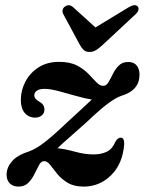

<svg xmlns="http://www.w3.org/2000/svg" viewBox="-20 -697 549 728"><path d="M451 -150Q445 -75.5 401.2 -32.5Q357.5 10.5 297.5 10.5Q260.5 10.5 236.5 -4Q212.5 -18.5 197.2 -37.5Q182 -56.5 170.8 -71.2Q159.5 -86 147.5 -86Q136.5 -86.5 128.5 -72Q120.5 -57.5 111.2 -38.2Q102 -19 87.8 -4.2Q73.5 10.5 50 10.5Q29.5 10.5 17.2 -1.5Q5 -13.5 5 -35Q5 -61.5 25.2 -85.2Q45.5 -109 93 -124Q117 -133 147.8 -156.5Q178.5 -180 227.5 -226.5Q262 -258.5 287.2 -281.5Q312.5 -304.5 328 -319.5Q302.5 -323.5 268.5 -333.2Q234.5 -343 202.5 -351.5Q170.5 -360 149.5 -360Q129 -360 119.5 -353Q110 -346 110 -335.5Q110 -322 130.5 -310.5Q148.5 -300.5 148.5 -281.5Q148.5 -267.5 138.2 -259.2Q128 -251 113.5 -251Q89.5 -251 74.2 -268.2Q59 -285.5 59 -317Q59 -354.5 76.5 -387.8Q94 -421 126.5 -441.8Q159 -462.5 204 -462.5Q245 -462.5 271.5 -448.8Q298 -435 315.2 -417Q332.5 -399 345.5 -385.2Q358.5 -371.5 371.5 -371.5Q383 -371.5 391.2 -385.2Q399.5 -399 408.2 -417Q417 -435 430.5 -448.5Q444 -462 466 -462Q487.5 -462 498.2 -448.8Q509 -435.5 509 -413.5Q508.5 -354 441 -334Q419.5 -327 389 -304.2Q358.5 -281.5 307 -232.5Q266 -196 240 -173.2Q214 -150.5 198 -135Q227 -132 264.2 -121.8Q301.5 -111.5 334.5 -111.5Q364 -111.5 385 -121.8Q406 -132 417.5 -159.5Q427 -175.5 438 -175Q451.5 -175 451 -150ZM369 -526.5Q355.5 -514 344.2 -507Q333 -500 319.5 -500Q305.5 -500 297.8 -507Q290 -514 283 -526.5L220.5 -642.5Q215.5 -651.5 217.5 -659.5Q219.5 -667.5 226 -672Q242 -683.5 257.5 -669.5L342 -593L468 -669.5Q492.5 -684 502.5 -672Q506.5 -667.5 504.8 -659.2Q503 -651 492.5 -641.5Z"/></svg>

Font: Fraunces 72pt Soft SemiBold
Style: Italic
Weight: 600
Italic angle: -16°
Version: Version 1.000;[b76b70a41]